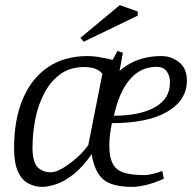

<svg xmlns="http://www.w3.org/2000/svg" viewBox="-20 -721 750 750"><path d="M145 9Q116 9 90.5 -4.5Q65 -18 50 -51Q35 -84 35 -142Q35 -255 69.5 -335.5Q104 -416 168 -459Q232 -502 322 -502Q343 -502 364.5 -498.5Q386 -495 401.5 -491.5Q417 -488 420 -487L439 -522L460 -515L447 -444Q469 -463 494 -476Q519 -489 548.5 -495.5Q578 -502 611 -502Q649 -502 679.5 -478Q710 -454 710 -406Q710 -330 634 -285Q558 -240 417 -240Q412 -214 409.5 -193Q407 -172 407 -154Q407 -106 421 -80.5Q435 -55 465.5 -46Q496 -37 545 -37Q558 -37 577.5 -42Q597 -47 614 -53L620 -23Q583 -6 551 1.5Q519 9 497 9Q417 9 383 -20.5Q349 -50 338 -119Q303 -68 267 -40Q231 -12 199.5 -1.5Q168 9 145 9ZM179 -48Q198 -48 226.5 -65Q255 -82 282.5 -107Q310 -132 325 -155L380 -433Q370 -445 353.5 -452Q337 -459 308 -459Q254 -459 216 -431.5Q178 -404 153.5 -358Q129 -312 118 -256Q107 -200 107 -144Q107 -89 126.5 -68.5Q146 -48 179 -48ZM425 -269Q526 -269 585 -302Q644 -335 644 -399Q644 -425 631 -442.5Q618 -460 592 -460Q529 -460 487 -410.5Q445 -361 425 -269ZM307 -558 294 -573 448 -701 518 -676V-660Z"/></svg>

Font: Manuale Light
Style: Italic
Weight: 300
Italic angle: -11°
Version: Version 1.002